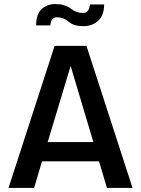

<svg xmlns="http://www.w3.org/2000/svg" viewBox="-20 -926 695 946"><path d="M249 -700H406L633 0H507L468 -131H187L148 0H22ZM440 -226 328 -601 215 -226ZM158 -801Q158 -856 185 -881Q212 -906 252 -906Q300 -906 328 -884Q356 -862 388 -862Q420 -862 423 -904H493Q493 -850 463.5 -823.5Q434 -797 391 -797Q343 -797 318 -819Q293 -841 261 -841Q231 -841 228 -801Z"/></svg>

Font: Moderustic Med
Style: Regular
Weight: 500
Designer: Tural Alisoy
Foundry: TAFT Foundry
Version: Version 2.110